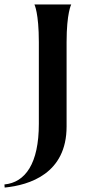

<svg xmlns="http://www.w3.org/2000/svg" viewBox="-65 -720 402 865"><path d="M90 -700H256C256 -700 235 -662 235 -530V-150C235 62 68 114 -44 125L-45 111C49 102 110 17 110 -162V-530C110 -662 90 -700 90 -700Z"/></svg>

Font: Coconat Demi
Style: Regular
Weight: 400
Designer: Sara Lavazza
Foundry: Collletttivo
Version: Version 1.000;Glyphs 3.2 (3217)